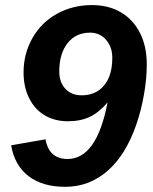

<svg xmlns="http://www.w3.org/2000/svg" viewBox="-20 -718 596 748"><path d="M398.9 -318.8Q367.2 -281.2 331.1 -263.4Q294.9 -245.6 244.1 -245.6Q193.8 -245.6 154.3 -268.6Q115.7 -291.5 93.8 -335Q71.8 -378.4 71.8 -436Q71.8 -508.8 106.4 -569.8Q141.1 -630.9 202.4 -664.6Q263.7 -698.2 337.9 -698.2Q403.3 -698.2 451.2 -669.9Q499 -641.6 525.4 -589.6Q551.8 -537.6 551.8 -467.3Q551.8 -411.6 541 -350.1Q530.3 -288.6 510.3 -230.7Q490.2 -172.9 461.9 -127.4Q434.6 -83.5 399.9 -53.2Q364.7 -22 323.2 -6.1Q281.7 9.8 233.9 9.8Q145 9.8 90.8 -32.2Q36.6 -74.2 23.4 -151.9L157.2 -175.3Q164.1 -136.7 185.8 -117.7Q207.5 -98.6 243.2 -98.6Q299.8 -98.6 338.9 -153.6Q377.9 -208.5 398.9 -318.8ZM417.5 -492.7Q417.5 -535.2 393.1 -563Q368.7 -590.8 331.1 -590.8Q275.4 -590.8 243.2 -549.8Q210.9 -508.8 210.9 -439.5Q210.9 -397.9 234.4 -372.3Q257.8 -346.7 298.3 -346.7Q339.8 -346.7 369.1 -369.1Q417.5 -407.7 417.5 -492.7Z"/></svg>

Font: Arimo
Style: Italic
Weight: 400
Italic angle: -12°
Designer: Steve Matteson
Foundry: Monotype Imaging Inc.
Version: Version 1.33